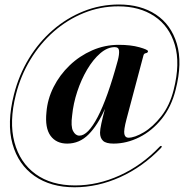

<svg xmlns="http://www.w3.org/2000/svg" viewBox="-20 -696 798 833"><path d="M472.5 -73Q440 -73 427 -85.2Q414 -97.5 414 -120.5Q414 -134 419.8 -160.5Q425.5 -187 435.5 -224Q404 -153 364.5 -113Q325 -73 271.5 -73Q224 -73 199.2 -107Q174.5 -141 181.5 -209Q186 -266 212.5 -318.5Q239 -371 282 -412.2Q325 -453.5 379.8 -477.5Q434.5 -501.5 495 -501.5Q547.5 -501.5 584.8 -491Q622 -480.5 622 -474Q622 -467 613.2 -465.5Q604.5 -464 602.5 -456L529 -179.5Q516 -130.5 519.5 -114.5Q523 -98.5 537 -98.5Q564 -98.5 603.8 -122Q643.5 -145.5 680 -192Q716.5 -238.5 733.5 -306.5Q762.5 -420.5 738.5 -501.5Q714.5 -582.5 650 -625.5Q585.5 -668.5 493.5 -668.5Q415 -668.5 343.5 -639.5Q272 -610.5 213 -558.8Q154 -507 111.8 -437.2Q69.5 -367.5 49 -286Q19 -168 42.5 -79.2Q66 9.5 134.2 59Q202.5 108.5 306 108.5Q404 108.5 500 64.8Q596 21 672.5 -59.5Q678 -65 681 -62Q683.5 -60 679 -54.5Q599 28.5 501.5 72.5Q404 116.5 303.5 116.5Q200 116.5 129.8 67.5Q59.5 18.5 34.2 -71.8Q9 -162 40.5 -286Q62 -370.5 105.2 -441.8Q148.5 -513 209 -565.5Q269.5 -618 342.5 -647.2Q415.5 -676.5 496 -676.5Q590.5 -676.5 656.5 -632.8Q722.5 -589 747.2 -506.2Q772 -423.5 742 -306.5Q723.5 -232.5 681.5 -180.2Q639.5 -128 584.5 -100.5Q529.5 -73 472.5 -73ZM293 -195.5Q286.5 -147.5 297 -127.5Q307.5 -107.5 324.5 -107.5Q361.5 -107.5 404 -188.8Q446.5 -270 491 -433.5Q498 -460.5 496.5 -476Q495 -491.5 478 -491.5Q446 -491.5 415 -464.8Q384 -438 358.2 -394.5Q332.5 -351 315.2 -298.8Q298 -246.5 293 -195.5Z"/></svg>

Font: Fraunces 144pt S000 SemiBold
Style: Italic
Weight: 600
Italic angle: -16°
Version: Version 1.000; ttfautohint (v1.8.3)